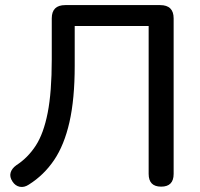

<svg xmlns="http://www.w3.org/2000/svg" viewBox="-20 -725 784 753"><path d="M612 7Q563 7 563 -43V-623H273V-467Q273 -337 252.5 -246.5Q232 -156 192 -97Q152 -38 93 -1Q75 11 57.5 7.5Q40 4 29 -13Q17 -31 21.5 -47.5Q26 -64 44 -77Q89 -106 120 -153.5Q151 -201 167 -282.5Q183 -364 183 -492V-653Q183 -705 236 -705H608Q661 -705 661 -653V-43Q661 7 612 7Z"/></svg>

Font: Chiron GoRound TC
Style: Regular
Weight: 400
Designer: Ryoko NISHIZUKA 西塚涼子 (kana, bopomofo & ideographs); Paul D. Hunt (Latin, Greek & Cyrillic); Sandoll Communications 산돌커뮤니
Foundry: Adobe
Version: Version 1.000;hotconv 1.1.1;makeotfexe 2.6.0